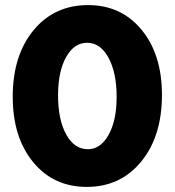

<svg xmlns="http://www.w3.org/2000/svg" viewBox="-20 -724 686 754"><path d="M321 10Q190 10 110 -87.5Q30 -185 30 -344Q30 -506 111.5 -605Q193 -704 326 -704Q456 -704 536 -607Q616 -510 616 -351Q616 -189 534.5 -89.5Q453 10 321 10ZM325 -138Q375 -138 406.5 -194.5Q438 -251 438 -343Q438 -439 406 -497.5Q374 -556 322 -556Q271 -556 239.5 -499.5Q208 -443 208 -350Q208 -254 240 -196Q272 -138 325 -138Z"/></svg>

Font: Cantarell Extra Bold
Style: Regular
Weight: 800
Designer: Dave Crossland, Nikolaus Waxweiler, Florian Fecher, Jacques Le Bailly, Eben Sorkin, Alexei Vanyashin, Alexios Zavras, Em
Version: Version 0.303